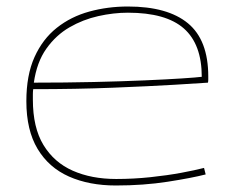

<svg xmlns="http://www.w3.org/2000/svg" viewBox="-20 -560 712 590"><path d="M336 10Q254 10 192 -17.5Q130 -45 95.5 -102.5Q61 -160 61 -249Q61 -329 86 -384.5Q111 -440 154.5 -474.5Q198 -509 254.5 -524.5Q311 -540 373 -540Q495 -540 557.5 -488.5Q620 -437 620 -325Q620 -321 620 -315.5Q620 -310 619 -306Q592 -304 515.5 -299.5Q439 -295 327 -290.5Q215 -286 82 -286Q81 -278 81 -270Q81 -262 81 -254Q81 -168 113.5 -114.5Q146 -61 203.5 -35.5Q261 -10 337 -10Q390 -10 442 -15.5Q494 -21 537 -29Q580 -37 607 -44L612 -24Q569 -13 495 -1.5Q421 10 336 10ZM84 -306Q181 -306 268 -308Q355 -310 424 -313Q493 -316 539 -319Q585 -322 600 -324Q600 -424 545 -472.5Q490 -521 373 -521Q329 -521 282 -510.5Q235 -500 193.5 -476Q152 -452 122.5 -410.5Q93 -369 84 -306Z"/></svg>

Font: Georama Extended Thin
Style: Regular
Weight: 100
Width: 7
Designer: Jean-Baptiste Levee
Foundry: Production Type
Version: Version 1.000